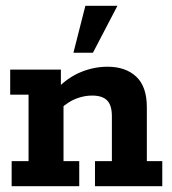

<svg xmlns="http://www.w3.org/2000/svg" viewBox="-20 -639 592 659"><path d="M20 0V-86H78V-314H15V-400H189V-337L176 -335Q214 -374 258.5 -392Q303 -410 349 -410Q411 -410 447.5 -376Q484 -342 484 -271V-86H537V0H306V-86H364V-240Q364 -278 347.5 -294.5Q331 -311 296 -311Q269 -311 241.5 -300.5Q214 -290 187 -265L198 -298V-86H252V0ZM232 -458 273 -619H383L299 -458Z"/></svg>

Font: Rokkitt
Style: Bold
Weight: 700
Designer: Vernon Adams
Foundry: Vernon Adams
Version: Version 3.103